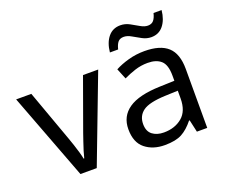

<svg xmlns="http://www.w3.org/2000/svg" viewBox="-121 -921 1311 1117"><g transform="rotate(-20 534.5 -362.5)"><path d="M203 0 0 -536H94L208 -220Q216 -198 225 -171Q234 -144 241 -119.5Q248 -95 251 -78H255Q259 -95 266.5 -120Q274 -145 283.5 -172Q293 -199 300 -220L414 -536H508L304 0Z M796 -545Q894 -545 941 -502Q988 -459 988 -365V0H924L907 -76H903Q868 -32 829.5 -11Q791 10 723 10Q650 10 602 -28.5Q554 -67 554 -149Q554 -229 617 -272.5Q680 -316 811 -320L902 -323V-355Q902 -422 873 -448Q844 -474 791 -474Q749 -474 711 -461.5Q673 -449 640 -433L613 -499Q648 -518 696 -531.5Q744 -545 796 -545ZM822 -259Q722 -255 683.5 -227Q645 -199 645 -148Q645 -103 672.5 -82Q700 -61 743 -61Q811 -61 856 -98.5Q901 -136 901 -214V-262ZM606 -606Q612 -665 640.5 -699.5Q669 -734 716 -734Q746 -734 772.5 -719.5Q799 -705 823 -691Q847 -677 868 -677Q891 -677 903.5 -691.5Q916 -706 923 -735H973Q967 -677 939 -642Q911 -607 864 -607Q836 -607 809.5 -621Q783 -635 758.5 -649.5Q734 -664 712 -664Q688 -664 676 -649.5Q664 -635 657 -606Z"/></g></svg>

Font: Noto Sans Tai Tham
Style: Regular
Weight: 400
Designer: Monotype Design Team 2013. Revised by David WIlliams 2020
Foundry: Monotype Imaging Inc.
Version: Version 2.002